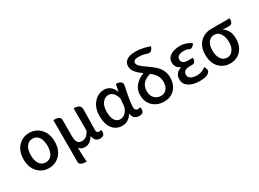

<svg xmlns="http://www.w3.org/2000/svg" viewBox="-38 -1672 3685 2734"><g transform="rotate(-30 1804.5 -305.0)"><path d="M560 -275Q560 -142 486 -64.5Q412 13 303.5 13Q195 13 121.5 -64.5Q48 -142 48 -275Q48 -408 121.5 -486Q195 -564 303.5 -564Q412 -564 486 -486Q560 -408 560 -275ZM202.5 -133Q238 -81 304 -81Q370 -81 405.5 -133Q441 -185 441 -274.5Q441 -364 405.5 -416.5Q370 -469 304 -469Q238 -469 202.5 -416.5Q167 -364 167 -274.5Q167 -185 202.5 -133Z M1029 -550Q1145 -550 1143 -471Q1138 -263 1138 -126Q1138 -81 1181 -81Q1197 -81 1215 -88Q1229 -1 1170 9L1149 13Q1103 13 1076 -11Q1049 -36 1041 -89Q985 10 896 10Q830 10 801 -34Q802 97 811 200Q695 200 695 140V-550Q810 -550 810 -490V-218Q810 -150 831 -118Q852 -86 895 -86Q938 -86 968 -106Q998 -126 1029 -181V-550Z M1677 -92Q1613 13 1511 13Q1410 13 1351 -61Q1293 -135 1293 -268Q1293 -402 1364 -483Q1435 -564 1535 -564Q1589 -564 1632 -531Q1676 -499 1699 -431L1724 -550Q1838 -550 1819 -462Q1768 -226 1768 -136Q1768 -109 1783 -95Q1798 -81 1819 -81L1859 -89Q1875 -2 1816 9L1796 13Q1684 13 1677 -92ZM1443 -130Q1475 -82 1528 -82Q1582 -82 1622 -127Q1663 -173 1668 -236L1676 -337Q1640 -468 1550 -468Q1493 -468 1452 -416Q1412 -364 1412 -271Q1412 -178 1443 -130Z M2373 -58Q2307 13 2198 13Q2089 13 2015 -55Q1942 -124 1942 -237Q1942 -327 1997 -391Q2052 -455 2140 -486Q2073 -535 2036 -580Q1999 -625 1999 -681Q1999 -738 2046 -774Q2094 -810 2194 -810Q2295 -810 2425 -766Q2398 -677 2330 -698Q2270 -723 2185 -723Q2147 -723 2127 -709Q2107 -696 2107 -679Q2107 -662 2113 -648Q2120 -635 2128 -624Q2137 -614 2156 -598Q2175 -583 2187 -573Q2200 -564 2227 -545Q2255 -526 2289 -500Q2324 -475 2357 -442Q2391 -410 2415 -359Q2440 -308 2440 -248Q2440 -130 2373 -58ZM2095 -363Q2052 -314 2052 -241Q2052 -168 2093 -124Q2135 -81 2196 -81Q2258 -81 2292 -124Q2327 -168 2327 -236Q2327 -304 2298 -347Q2270 -390 2218 -430Q2139 -412 2095 -363Z M2932 -129Q2980 -54 2927 -21Q2891 13 2782 13Q2673 13 2605 -31Q2538 -76 2538 -153Q2538 -258 2650 -293Q2609 -307 2586 -340Q2564 -374 2564 -413Q2564 -486 2626 -525Q2689 -564 2784 -564Q2879 -564 2964 -505Q2920 -429 2864 -459Q2856 -474 2787 -474Q2739 -474 2708 -454Q2678 -434 2678 -398Q2678 -325 2788 -325H2860Q2860 -242 2800 -242H2771Q2652 -245 2652 -164Q2652 -123 2688 -100Q2725 -77 2796 -77Q2867 -77 2932 -129Z M3105 -62Q3033 -138 3033 -271Q3033 -405 3107 -477Q3182 -550 3290 -550H3595Q3595 -454 3535 -457L3427 -459Q3528 -402 3528 -253Q3528 -130 3459 -58Q3391 13 3284 13Q3177 13 3105 -62ZM3189 -131Q3226 -81 3285 -81Q3345 -81 3381 -130Q3418 -179 3418 -261Q3418 -344 3382 -400Q3347 -456 3286 -456Q3225 -456 3188 -409Q3152 -362 3152 -272Q3152 -182 3189 -131Z"/></g></svg>

Font: Swei Half Moon CJK TC
Style: Medium
Weight: 500
Version: Version 2.125